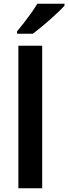

<svg xmlns="http://www.w3.org/2000/svg" viewBox="-20 -1004 364 1024"><path d="M78 0V-760H205V0ZM324 -974Q312 -960 291 -940Q270 -920 245.5 -898.5Q221 -877 197.5 -857.5Q174 -838 155 -824H71V-837Q87 -856 107 -881.5Q127 -907 146.5 -934.5Q166 -962 179 -984H324Z"/></svg>

Font: Noto Sans Symbols SemiBold
Style: Regular
Weight: 600
Version: Version 2.002